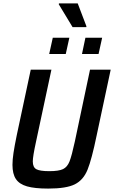

<svg xmlns="http://www.w3.org/2000/svg" viewBox="-20 -1096 668 1124"><path d="M53 -131Q53 -161 59 -201Q65 -241 78 -304L160 -688H281L191 -267Q172 -180 172 -151Q172 -117 192.5 -105.5Q213 -94 269 -94Q324 -94 349 -106Q374 -118 387 -151Q400 -184 418 -267L507 -688H628L546 -304Q517 -163 492.5 -102.5Q468 -42 418 -17Q368 8 262 8Q183 8 138 -5Q93 -18 73 -48Q53 -78 53 -131ZM268 -780 289 -875H386L365 -780ZM460 -780 480 -875H578L557 -780ZM405 -937 324 -1071 325 -1076H435L486 -942L485 -937Z"/></svg>

Font: Saira Semi Condensed Medium
Style: Italic
Weight: 500
Width: 4
Italic angle: -12°
Designer: Hector Gatti with collaboration of the Omnibus-Type team
Foundry: Omnibus-Type
Version: Version 1.001; ttfautohint (v1.8)